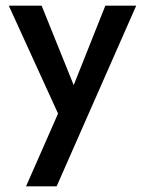

<svg xmlns="http://www.w3.org/2000/svg" viewBox="-20 -459 501 678"><path d="M461 -439H352L217 -100L265 -97L127 -439H11L185 -58L72 199H180Z"/></svg>

Font: SpinnyJost
Style: Regular
Weight: 500
Version: Version 3.710